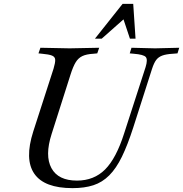

<svg xmlns="http://www.w3.org/2000/svg" viewBox="-20 -960 947 993"><path d="M355 13Q209 13 157.5 -61.5Q106 -136 152 -280L257 -605Q266 -635 265.5 -650.5Q265 -666 249 -672.5Q233 -679 198 -682L179 -684L189 -713L340 -710L493 -713L483 -684L463 -682Q427 -680 406 -670Q385 -660 371.5 -638Q358 -616 345 -575L247 -267Q211 -155 246 -90.5Q281 -26 378 -26Q466 -26 523.5 -83.5Q581 -141 622 -270L733 -613Q745 -652 734 -665Q723 -678 672 -682L651 -684L660 -713L782 -710L907 -713L898 -684L874 -682Q839 -680 819 -672.5Q799 -665 787.5 -649.5Q776 -634 766 -603L669 -300Q640 -210 610.5 -149.5Q581 -89 545 -53Q509 -17 463 -2Q417 13 355 13ZM471 -760 614 -940H669L681 -760H652L611 -883H645L506 -760Z"/></svg>

Font: Baskervville Medium
Style: Italic
Weight: 500
Italic angle: -18°
Version: Version 1.100